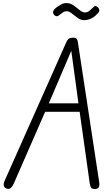

<svg xmlns="http://www.w3.org/2000/svg" viewBox="-20 -1254 735 1274"><path d="M27 -1.5Q12 -5.5 6.2 -18.8Q0.5 -32 11.5 -56L420 -974Q427.5 -991 437.2 -997.5Q447 -1004 464 -1004Q482.5 -1004 488.8 -996.2Q495 -988.5 497 -973L638.5 -43.5Q641.5 -24.5 636 -13Q630.5 -1.5 613 0Q592.5 1.5 585.2 -8.5Q578 -18.5 575.5 -36.5L508.5 -512H279.5L71 -35Q63 -17.5 52.5 -7.8Q42 2 27 -1.5ZM304 -568.5H500.5L475.5 -752L453 -917L382.5 -752ZM537 -1120.5Q515.5 -1120.5 495 -1135.2Q474.5 -1150 456.5 -1164.8Q438.5 -1179.5 423.5 -1179.5Q407 -1179.5 395.5 -1170.2Q384 -1161 366.5 -1149Q359.5 -1144.5 351.5 -1147Q343.5 -1149.5 338 -1156.5Q332.5 -1163.5 332 -1171.5Q331.5 -1181 339.8 -1191Q348 -1201 360.5 -1209Q375 -1218 388.5 -1225.8Q402 -1233.5 421.5 -1233.5Q441 -1233.5 457.8 -1224.2Q474.5 -1215 489 -1202.5Q503.5 -1190 516.8 -1180.8Q530 -1171.5 542.5 -1171.5Q558.5 -1171.5 569 -1179.2Q579.5 -1187 603 -1209.5Q609.5 -1215.5 617.8 -1212.8Q626 -1210 632.5 -1202.5Q639 -1195 639 -1187.5Q640 -1178 631.8 -1168.5Q623.5 -1159 611.5 -1148.5Q599 -1137.5 580.2 -1129Q561.5 -1120.5 537 -1120.5Z"/></svg>

Font: Edu NSW ACT Cursive
Style: Regular
Weight: 400
Designer: Tina and Corey Anderson, Eben Sorkin, Mirko Velimirovic
Foundry: Sorkin Type Co.
Version: Version 2.000